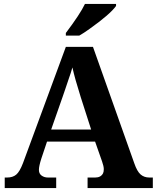

<svg xmlns="http://www.w3.org/2000/svg" viewBox="-20 -951 793 971"><path d="M388.2 -460Q358.4 -554.2 346.2 -609.9Q337.9 -580.6 327.1 -550.8L310.5 -501.5Q303.7 -482.4 297.9 -464.8L238.8 -295.9H440.9ZM222.2 -53.2H264.2V0H3.9V-53.2H16.1Q44.4 -53.2 62 -67.9Q79.6 -82.5 96.2 -126L313 -713.9H450.2L659.2 -125Q673.3 -84 691.4 -68.4Q709.5 -53.2 734.9 -53.2H752.9V0H422.9V-53.2H461.9Q489.7 -53.2 501 -74.2Q504.9 -81.5 504.9 -95.7Q504.9 -109.9 496.1 -134.8L460.9 -234.9H217.8L189 -148.9Q176.8 -110.8 176.8 -91.8Q176.8 -72.8 190.4 -63Q204.1 -53.2 222.2 -53.2ZM566.9 -931.2V-920.9Q537.1 -878.9 432.6 -804.7Q404.3 -784.2 380.9 -771H313V-784.2Q385.3 -879.9 409.7 -931.2Z"/></svg>

Font: DroidSerif-Bold
Style: Bold
Weight: 700
Foundry: Ascender Corporation
Version: Version 1.00 build 112